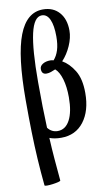

<svg xmlns="http://www.w3.org/2000/svg" viewBox="-106 -774 612 1089"><g transform="rotate(-10 200.0 -230.0)"><path d="M59 260Q51 179 46.5 105Q42 31 40 -50Q38 -131 38 -234Q38 -488 83.5 -606Q129 -724 223 -724Q282 -724 316.5 -685Q351 -646 351 -580Q351 -539 331 -493.5Q311 -448 280 -415Q318 -394 348 -346Q378 -298 378 -216Q378 -113 330.5 -51Q283 11 200 11Q161 11 133 0Q136 62 141 122.5Q146 183 152 248Q153 252 139 255.5Q125 259 106.5 261.5Q88 264 73.5 264Q59 264 59 260ZM125 -323Q125 -174 130 -59Q152 -30 187 -30Q232 -30 257 -77Q282 -124 282 -208Q282 -268 269 -312.5Q256 -357 233 -377Q220 -371 206.5 -366.5Q193 -362 181 -362Q153 -362 153 -393Q153 -410 170.5 -421Q188 -432 215 -432Q223 -432 233 -429Q252 -450 262 -482Q272 -514 272 -560Q272 -623 256.5 -657.5Q241 -692 211 -692Q166 -692 145.5 -601Q125 -510 125 -323Z"/></g></svg>

Font: Junicode Two Beta Condensed Medium
Style: Regular
Weight: 500
Width: 3
Designer: Peter S. Baker
Foundry: Briery Creek Software
Version: Version 1.053; ttfautohint (v1.8.4)